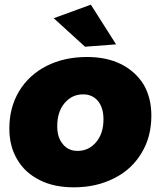

<svg xmlns="http://www.w3.org/2000/svg" viewBox="-20 -795 708 822"><path d="M499 -520C457 -541 408 -551 352 -551C287 -551 230 -538 180 -513C129 -487 90 -451 62 -405C34 -358 20 -305 20 -245C20 -194 31 -150 54 -112C76 -74 108 -45 150 -24C191 -3 240 7 296 7C361 7 418 -6 469 -32C519 -57 558 -93 586 -140C614 -186 628 -239 628 -300C628 -351 617 -395 595 -433C572 -470 540 -499 499 -520ZM256 -353C277 -378 303 -391 336 -391C363 -391 384 -381 400 -362C415 -343 423 -317 423 -285C423 -244 413 -212 392 -187C371 -162 345 -149 312 -149C285 -149 264 -159 249 -178C233 -197 225 -222 225 -254C225 -295 235 -328 256 -353ZM369 -775 210 -717 344 -595 477 -605Z"/></svg>

Font: Argentum Sans ExtraBold
Style: Italic
Weight: 800
Italic angle: -11.3°
Designer: Julieta Ulanovsky
Foundry: Julieta Ulanovsky
Version: Version 5.001;February 15, 2019;FontCreator 11.5.0.2425 64-b